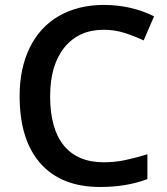

<svg xmlns="http://www.w3.org/2000/svg" viewBox="-20 -744 674 774"><path d="M397.9 -624Q297.4 -624 239.7 -552.7Q182.1 -481.4 182.1 -356Q182.1 -224.6 237.5 -157.2Q293 -89.8 397.9 -89.8Q443.4 -89.8 485.8 -98.9Q528.3 -107.9 574.2 -122.1V-22Q490.2 9.8 383.8 9.8Q227.1 9.8 143.1 -85.2Q59.1 -180.2 59.1 -356.9Q59.1 -468.3 99.9 -551.8Q140.6 -635.3 217.8 -679.7Q294.9 -724.1 398.9 -724.1Q508.3 -724.1 601.1 -678.2L559.1 -581.1Q522.9 -598.1 482.7 -611.1Q442.4 -624 397.9 -624Z"/></svg>

Font: f0_58770          
Style: Regular
Weight: 600
Foundry: Ascender Corporation
Version: Version 1.10